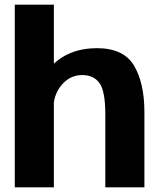

<svg xmlns="http://www.w3.org/2000/svg" viewBox="-20 -805 696 825"><path d="M43.5 0H211.5V-785H43.5ZM432.5 0H600.5V-322Q600.5 -448.5 555.8 -523.2Q511 -598 396.5 -598Q276 -598 201.5 -521.8Q127 -445.5 127 -367L208.5 -329.5Q208.5 -397.5 244.8 -440Q281 -482.5 333 -482.5Q383 -482.5 407.8 -447.5Q432.5 -412.5 432.5 -314Z"/></svg>

Font: Anybody Thin
Style: Bold
Weight: 700
Version: Version 1.113;gftools[0.9.25]